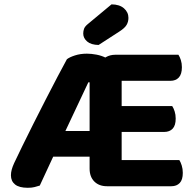

<svg xmlns="http://www.w3.org/2000/svg" viewBox="-20 -860 908 889"><path d="M498 -478.7H388.9L264.6 -214.8L246.1 -177.3L164.2 -0.8Q152.7 2.7 140.3 6.1Q128 9.5 108.6 9.5Q68.9 9.5 49.8 -5.8Q30.6 -21.2 30.6 -48.3Q30.6 -61.1 34.3 -74.7Q37.9 -88.2 45.6 -105Q59.7 -135.1 83.2 -183.2Q106.7 -231.2 135.1 -287.8Q163.6 -344.4 192.6 -401Q221.7 -457.5 247.2 -506.2Q272.7 -554.8 289.8 -585.8Q302.3 -595.4 327.1 -603.4Q351.9 -611.5 382.6 -611.5Q402.6 -611.5 426.8 -607Q451 -602.4 471 -592Q491 -581.6 497.8 -562.9ZM147.9 -134.6 206.8 -253.3H438.3L458.1 -134.6ZM394.9 -523.9H543.3V-6.5Q534 -4 515.2 -0.8Q496.5 2.3 475.6 2.3Q438.4 2.3 416.6 -19.7Q394.9 -41.7 394.9 -79ZM475.6 -249.1V-368.8H777.4Q783.7 -359.5 788.6 -344.4Q793.5 -329.3 793.5 -311Q793.5 -279 779.3 -264.1Q765.1 -249.1 740.4 -249.1ZM475.6 2.3V-118.9H810.4Q816.4 -109.6 821.4 -93.9Q826.4 -78.2 826.4 -59.6Q826.4 -27.6 812.2 -12.7Q798 2.3 773.4 2.3ZM438.8 -485.8V-568Q452 -585 470.9 -595.7Q489.9 -606.5 514.2 -606.5H806.1Q812.4 -597.2 817.3 -582.1Q822.2 -567 822.2 -548.6Q822.2 -516.7 808 -501.2Q793.8 -485.8 769.2 -485.8ZM386.3 -748.3 496.3 -839.8Q533.5 -839.5 554.1 -821.4Q574.7 -803.3 574.7 -777.2Q574.7 -759.4 566.2 -744.7Q557.6 -730 533 -714.2L436.6 -651.8Q401.6 -652.3 383.5 -667.9Q365.4 -683.5 365.4 -704.6Q365.4 -716.2 369.1 -726.6Q372.7 -737 386.3 -748.3Z"/></svg>

Font: Baloo Paaji 2
Style: Regular
Weight: 400
Designer: Shuchita Grover, Noopur Datye and Ek Type
Foundry: Ek Type
Version: Version 1.700